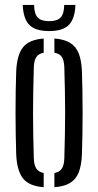

<svg xmlns="http://www.w3.org/2000/svg" viewBox="-20 -765 404 791"><path d="M46.8 -127.8Q45.5 -166.7 44.8 -210.3Q44 -254 44 -299.3Q44 -344.6 44.7 -388.5Q45.4 -432.4 46.8 -472Q49.9 -538.8 74.9 -570.3Q99.8 -601.7 160 -606.3V-547.7Q138.7 -543.8 129.5 -529.7Q120.2 -515.6 119.3 -487.3Q117.9 -435.8 117 -389.9Q116.1 -344.1 116.1 -299.9Q116.1 -255.6 117 -209.8Q117.9 -163.9 119.3 -112.5Q120.2 -84.5 129.7 -70.5Q139.1 -56.5 160 -52.3V6.3Q100 1.7 75 -29.7Q49.9 -61.2 46.8 -127.8ZM204.1 6.3V-52.1Q225.3 -56.3 234.7 -70.4Q244.1 -84.4 245 -112.5Q246.4 -164.4 247.4 -210.2Q248.3 -256 248.3 -300.1Q248.3 -344.2 247.4 -390Q246.4 -435.8 245 -487.3Q244.1 -516.2 234.9 -530.1Q225.7 -544.1 204.1 -547.9V-606.3Q244.8 -603.3 269 -588.3Q293.1 -573.3 304.4 -544.8Q315.6 -516.3 317.5 -472Q318.9 -433.1 319.6 -389.4Q320.3 -345.7 320.3 -300.6Q320.3 -255.5 319.6 -211.5Q318.9 -167.5 317.5 -127.8Q315.6 -83.8 304.4 -55Q293.1 -26.3 269 -11.5Q244.8 3.3 204.1 6.3ZM182.5 -637Q126.6 -637 101.4 -661.9Q76.1 -686.8 73.6 -744.8H120.5Q120.9 -708.6 135 -693.2Q149.1 -677.8 182.5 -677.8Q215.9 -677.8 230 -693.2Q244.1 -708.6 244.5 -744.8H290.9Q288.3 -686.8 263.3 -661.9Q238.2 -637 182.5 -637Z"/></svg>

Font: Big Shoulders Stencil Thin
Style: Regular
Weight: 100
Designer: Patric King
Foundry: XO Type Co
Version: Version 2.001